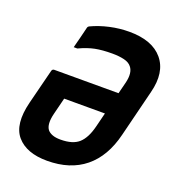

<svg xmlns="http://www.w3.org/2000/svg" viewBox="-135 -826 870 956"><g transform="rotate(20 300.5 -348.0)"><path d="M388 -720Q510 -720 565 -654Q620 -588 591 -475L529 -226Q499 -103 421 -39.5Q343 24 221 24Q112 24 61 -35Q10 -94 41 -218L88 -404Q91 -414 101 -414H441L457 -477Q470 -532 448 -559Q435 -576 408 -582.5Q381 -589 345 -589Q292 -589 254.5 -581.5Q217 -574 172 -553H153Q161 -582 168 -611Q175 -640 182 -668Q184 -673 189 -676Q233 -697 284.5 -708.5Q336 -720 388 -720ZM248 -98Q313 -98 345 -127Q377 -156 393 -220L412 -296H196L174 -208Q159 -148 179 -122Q188 -111 205 -104.5Q222 -98 248 -98Z"/></g></svg>

Font: Recursive Sn Lnr St
Style: Bold Italic
Weight: 700
Italic angle: -15°
Version: Version 1.079;hotconv 1.0.112;makeotfexe 2.5.65598; ttfautoh